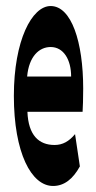

<svg xmlns="http://www.w3.org/2000/svg" viewBox="-20 -603 317 637"><path d="M156 14C193 14 222 -9 245 -51L229 -158C209 -134 188 -122 161 -122C109 -122 74 -154 71 -232H254C255 -246 256 -277 256 -309C256 -464 217 -583 148 -583C86 -583 26 -469 26 -285C26 -96 84 14 156 14ZM70 -349C76 -416 110 -447 148 -447C191 -447 216 -405 216 -349Z"/></svg>

Font: 寒蝉无机体 CompactMedium
Style: Regular
Weight: 500
Width: 3
Designer: ChillTanhei {Warren2060}; 
Source Han Sans {Ryoko NISHIZUKA 西塚涼子 (kana, bopomofo & ideographs); Paul D. Hunt (Latin, Gre
Foundry: ChillType&Adobe
Version: Version 1.000;Glyphs 3.1.1 (3135)